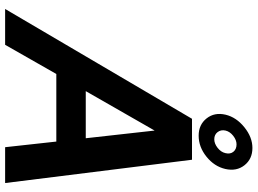

<svg xmlns="http://www.w3.org/2000/svg" viewBox="-148 -858 1006 750"><g transform="rotate(90 355.0 -483.0)"><path d="M490 -584 336 -315H520ZM15 0 444 -730H604L695 0H555L533 -200H269L155 0ZM428 -861Q438 -903 477 -934.5Q516 -966 558 -966Q601 -966 625.5 -935Q650 -904 640 -860Q630 -817 592 -786.5Q554 -756 510 -756Q467 -756 442.5 -787Q418 -818 428 -861ZM578 -860Q583 -879 573 -891.5Q563 -904 544 -904Q527 -904 510.5 -891Q494 -878 490 -861Q486 -843 496 -830Q506 -817 524 -817Q541 -817 557.5 -830Q574 -843 578 -860Z"/></g></svg>

Font: Miedinger
Style: Bold-Italic
Weight: 700
Italic angle: -13°
Version: Version 001.000